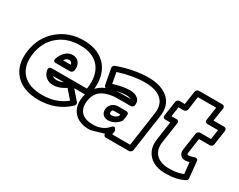

<svg xmlns="http://www.w3.org/2000/svg" viewBox="-89 -1123 1977 1586"><g transform="rotate(30 899.0 -330.0)"><path d="M54.2 -271Q74.2 -410.6 174.3 -495.4Q274.4 -580.1 416 -580.1Q419.9 -580.1 428 -579.6Q436 -579.1 439.9 -579.1Q533.7 -573.7 595.5 -527.6Q657.2 -481.4 679.2 -402.6Q701.2 -323.7 680.2 -222.2Q678.2 -211.9 669.7 -205.1Q661.1 -198.2 651.9 -198.2H542L619.1 -109.9Q625 -102.5 623.8 -92.3Q622.6 -82 615.2 -75.2Q501.5 33.2 333 33.2Q184.6 33.2 109.6 -49.8Q34.7 -132.8 54.2 -271ZM104 -271Q87.4 -153.3 148.9 -85.2Q210.4 -17.1 339.8 -17.1Q471.7 -17.1 564 -91.8L493.2 -172.9Q433.6 -132.8 377 -132.8Q336.4 -132.8 309.3 -154.3Q282.2 -175.8 273.9 -214.8Q271 -231.4 278.3 -239.7Q285.6 -248 294.4 -248H303.2H634.8Q654.8 -379.4 595 -454.6Q535.2 -529.8 408.2 -529.8Q285.2 -529.8 203.1 -460Q121.1 -390.1 104 -271ZM285.2 -332Q299.3 -373.5 328.1 -401.9Q356.9 -430.2 396 -430.2Q437.5 -430.2 458.5 -399.2Q479.5 -368.2 470.2 -325.2Q468.8 -316.4 460.4 -309.1Q452.1 -301.8 441.9 -301.8H306.2Q293.5 -301.8 287.8 -308.1Q282.2 -314.5 283.4 -321Q284.7 -327.6 285.2 -332ZM339.8 -198.2Q355 -183.1 383.8 -183.1Q410.2 -183.1 442.9 -198.2ZM347.2 -352.1H420.9Q416.5 -379.9 389.2 -379.9Q364.3 -379.9 347.2 -352.1Z M636.7 -162.1Q645 -221.2 678.5 -264.4Q711.9 -307.6 766.6 -330.1Q753.9 -333.5 751 -346.2L722.7 -496.1Q721.2 -506.3 726.6 -515.1Q731.9 -523.9 741.7 -526.9Q898.9 -582 1028.8 -582Q1155.3 -582 1221.9 -522Q1288.6 -461.9 1272.9 -354L1221.7 0Q1220.2 10.7 1211.2 17.8Q1202.1 24.9 1192.9 24.9H971.7Q960.9 24.9 955.1 17.1Q949.2 9.3 950.7 0Q840.8 35.2 816.9 35.2Q721.7 35.2 672.9 -19.3Q624 -73.7 636.7 -162.1ZM687 -162.1Q676.8 -92.8 711.9 -54Q747.1 -15.1 823.7 -15.1Q914.6 -15.1 965.8 -74.2Q974.6 -84.5 982.7 -86.9Q990.7 -89.4 995.4 -85Q1000 -80.6 1003.4 -75Q1006.8 -69.3 1008.3 -64.5L1009.8 -59.1L1004.9 -24.9H1175.8L1222.7 -354Q1234.9 -439 1183.8 -485.6Q1132.8 -532.2 1022 -532.2Q915.5 -532.2 776.9 -488.8L795.9 -386.2Q798.8 -386.2 802.7 -388.2Q889.2 -414.1 950.7 -414.1Q998.5 -414.1 1025.6 -392.3Q1052.7 -370.6 1047.9 -330.1Q1046.4 -318.8 1038.1 -311.5Q1029.8 -304.2 1019.5 -304.2H894.5Q852.5 -304.2 810.5 -293.9Q754.4 -279.8 724.4 -247.6Q694.3 -215.3 687 -162.1ZM847.7 -350.1Q881.8 -354 901.9 -354H988.8Q974.1 -363.8 942.9 -363.8Q906.7 -363.8 847.7 -350.1ZM850.6 -181.2Q855 -212.4 878.4 -231.2Q901.9 -250 933.6 -250H1011.7Q1021 -250 1027.6 -242.9Q1034.2 -235.8 1032.7 -225.1L1025.9 -174.8Q1023.9 -167 1019.5 -161.1Q999.5 -135.7 971.9 -121.8Q944.3 -107.9 915.5 -107.9Q882.3 -107.9 864.3 -128.4Q846.2 -148.9 850.6 -181.2ZM900.9 -181.2Q899.4 -168 903.8 -163.1Q908.2 -158.2 922.9 -158.2Q951.7 -158.2 976.6 -183.1L980 -200.2H926.8Q911.6 -200.2 907 -196.5Q902.3 -192.9 900.9 -181.2Z M1299.8 -375 1320.8 -517.1Q1322.3 -527.8 1330.8 -534.9Q1339.4 -542 1348.6 -542H1398.4L1417.5 -669.9Q1418.9 -680.7 1427.7 -687.7Q1436.5 -694.8 1445.8 -694.8H1669.4Q1680.2 -694.8 1686.5 -686.8Q1692.9 -678.7 1691.4 -669.9L1672.4 -542H1775.4Q1786.1 -542 1792.5 -533.9Q1798.8 -525.9 1797.4 -517.1L1776.4 -375Q1774.9 -364.3 1765.9 -357.2Q1756.8 -350.1 1747.6 -350.1H1644.5L1624.5 -210Q1622.6 -197.3 1626.2 -193.1Q1629.9 -189 1640.6 -189Q1651.9 -189 1689.5 -201.2Q1696.8 -205.6 1708 -201.9Q1719.2 -198.2 1720.7 -184.1L1736.3 -29.8Q1737.8 -10.7 1720.7 -2Q1652.3 35.2 1546.4 35.2Q1443.4 36.1 1387.5 -21.7Q1331.5 -79.6 1345.7 -175.8L1370.6 -350.1H1320.8Q1310.1 -350.1 1304.2 -357.9Q1298.3 -365.7 1299.8 -375ZM1353.5 -399.9H1403.3Q1412.6 -399.9 1419.4 -392.8Q1426.3 -385.7 1424.8 -375L1395.5 -175.8Q1384.8 -101.1 1426.8 -57.9Q1468.8 -14.6 1553.7 -15.1Q1626.5 -15.1 1683.6 -38.1L1672.4 -146Q1644 -139.2 1634.8 -139.2Q1603.5 -138.7 1586.9 -158.7Q1570.3 -178.7 1574.7 -210L1598.6 -375Q1600.1 -384.3 1608.4 -392.1Q1616.7 -399.9 1627.4 -399.9H1730.5L1743.7 -492.2H1640.6Q1631.3 -492.2 1624.8 -499.3Q1618.2 -506.3 1619.6 -517.1L1637.7 -645H1463.4L1445.8 -517.1Q1444.3 -507.8 1435.8 -500Q1427.2 -492.2 1416.5 -492.2H1366.7Z"/></g></svg>

Font: Trueno Black Outline
Style: Italic
Weight: 900
Width: 6
Designer: Julieta Ulanovsky
Foundry: Julieta Ulanovsky
Version: Version 3.001b | FøM Fix